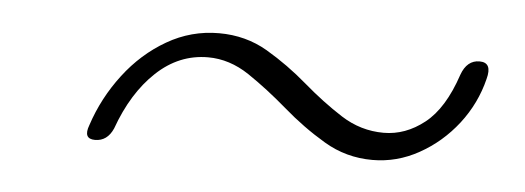

<svg xmlns="http://www.w3.org/2000/svg" viewBox="-27 -475 684 250"><g transform="rotate(5 315.0 -350.0)"><path d="M464.5 -279.5Q430 -279.5 401 -296.8Q372 -314 345.8 -336.8Q319.5 -359.5 293.8 -376.8Q268 -394 240 -394Q202 -394 172.5 -366.2Q143 -338.5 126 -291Q118.5 -274 102.5 -274Q86.5 -274 93.5 -292.5Q105.5 -329 128.8 -359.5Q152 -390 183.5 -408.2Q215 -426.5 251.5 -426.5Q286.5 -426.5 315 -409.8Q343.5 -393 369 -371Q394.5 -349 420.2 -332.5Q446 -316 476 -316Q504.5 -316 529.2 -335.5Q554 -355 569 -400Q576 -419.5 592.5 -419.5Q609.5 -419.5 603.5 -397.5Q595.5 -365 574.8 -338.2Q554 -311.5 525.2 -295.5Q496.5 -279.5 464.5 -279.5Z"/></g></svg>

Font: Fraunces 9pt Soft Thin
Style: Italic
Weight: 100
Italic angle: -16°
Version: Version 1.000;[b76b70a41]